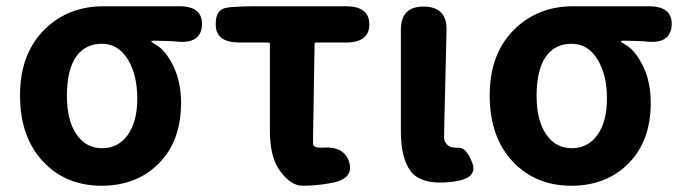

<svg xmlns="http://www.w3.org/2000/svg" viewBox="-20 -580 2184 614"><path d="M121 -60Q44 -139 44 -275Q44 -411 126 -489Q200 -560 312 -560H553Q629 -560 626 -499Q622 -439 546 -447Q533 -449 469 -450Q464 -450 464 -447.5Q464 -445 478 -437Q509 -420 534 -369.5Q559 -319 559 -251Q559 -129 488 -57.5Q417 14 305 14Q193 14 121 -60ZM390 -388Q359 -440 306.5 -440Q254 -440 225 -401Q194 -358 194 -274Q194 -195 224.5 -150.5Q255 -106 306.5 -106Q358 -106 388.5 -148.5Q419 -191 419 -265Q419 -339 390 -388Z M1029 7Q988 14 947 14Q910 14 875 -34Q843 -77 843 -164V-439Q843 -444 838 -444H746Q672 -444 670 -498Q667 -553 711 -556L715 -557Q754 -560 794 -560H1086Q1161 -560 1161 -502Q1161 -444 1086 -444H991Q986 -444 986 -439L982 -195Q981 -158 981 -121Q981 -106 1012 -108Q1082 -113 1097 -60Q1112 -6 1035 6Z M1293 -33Q1262 -75 1262 -159V-485Q1262 -560 1336 -559Q1410 -558 1408 -483L1401 -190Q1400 -153 1400 -140Q1400 -127 1411 -116.5Q1422 -106 1446.5 -107.5Q1471 -109 1490 -60Q1510 -10 1430 1Q1328 14 1293 -33Z M1623 -60Q1546 -139 1546 -275Q1546 -411 1628 -489Q1702 -560 1814 -560H2055Q2131 -560 2128 -499Q2124 -439 2048 -447Q2035 -449 1971 -450Q1966 -450 1966 -447.5Q1966 -445 1980 -437Q2011 -420 2036 -369.5Q2061 -319 2061 -251Q2061 -129 1990 -57.5Q1919 14 1807 14Q1695 14 1623 -60ZM1892 -388Q1861 -440 1808.5 -440Q1756 -440 1727 -401Q1696 -358 1696 -274Q1696 -195 1726.5 -150.5Q1757 -106 1808.5 -106Q1860 -106 1890.5 -148.5Q1921 -191 1921 -265Q1921 -339 1892 -388Z"/></svg>

Font: Resource Han Rounded JP
Style: Bold
Weight: 700
Designer: Cyano Hao (round all glyphs); Ryoko NISHIZUKA 西塚涼子 (kana, bopomofo & ideographs); Paul D. Hunt (Latin, Greek & Cyrillic)
Foundry: Cyano Hao
Version: 0.990